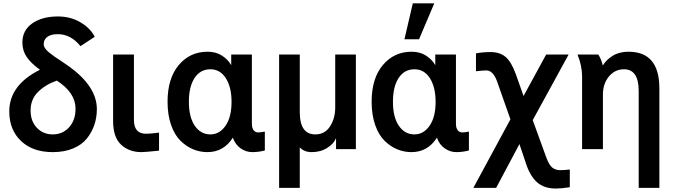

<svg xmlns="http://www.w3.org/2000/svg" viewBox="-20 -888 4018 1143"><path d="M35.2 -224.6Q35.2 -381.8 217.8 -472.7Q164.1 -511.7 138.7 -549.3Q113.3 -586.9 113.3 -634.8Q113.3 -708 172.4 -749Q231.4 -790 324.2 -790Q400.4 -790 459.5 -754.9Q518.6 -719.7 543.9 -668.9L459 -613.3Q401.4 -684.6 324.2 -684.6Q283.2 -684.6 261.7 -668.5Q240.2 -652.3 240.2 -626Q240.2 -613.3 248 -601.1Q255.9 -588.9 272 -575.7Q288.1 -562.5 304.2 -551.3Q320.3 -540 346.7 -522.9Q373 -505.9 391.6 -492.2Q556.6 -373 556.6 -238.3Q556.6 -189.5 542 -145.5Q527.3 -101.6 497.6 -64Q467.8 -26.4 415.5 -4.4Q363.3 17.6 293.9 17.6Q174.8 17.6 105 -48.8Q35.2 -115.2 35.2 -224.6ZM162.1 -230.5Q162.1 -166 199.7 -127Q237.3 -87.9 293.9 -87.9Q352.5 -87.9 391.1 -129.9Q429.7 -171.9 429.7 -241.2Q429.7 -335.9 318.4 -408.2Q251 -384.8 206.5 -340.8Q162.1 -296.9 162.1 -230.5Z M653.3 -168V-563.5H777.3V-174.8Q777.3 -91.8 848.6 -91.8Q878.9 -91.8 926.8 -98.6V8.8Q841.8 17.6 822.3 17.6Q748 17.6 700.7 -26.9Q653.3 -71.3 653.3 -168Z M977.5 -282.2Q977.5 -421.9 1044.4 -501Q1111.3 -580.1 1215.8 -580.1Q1265.6 -580.1 1301.8 -556.6Q1337.9 -533.2 1356.4 -500V-563.5H1479.5V-152.3Q1479.5 -125 1490.2 -112.3Q1501 -99.6 1516.6 -99.6Q1530.3 -99.6 1556.6 -104.5V7.8Q1519.5 17.6 1481.4 17.6Q1445.3 17.6 1413.1 -4.4Q1380.9 -26.4 1366.2 -68.4Q1311.5 17.6 1214.8 17.6Q1170.9 17.6 1130.4 1Q1089.8 -15.6 1054.7 -49.8Q1019.5 -84 998.5 -144Q977.5 -204.1 977.5 -282.2ZM1104.5 -282.2Q1104.5 -190.4 1139.6 -139.2Q1174.8 -87.9 1232.4 -87.9Q1287.1 -87.9 1322.8 -139.6Q1358.4 -191.4 1358.4 -282.2Q1358.4 -368.2 1324.7 -421.9Q1291 -475.6 1232.4 -475.6Q1172.9 -475.6 1138.7 -424.3Q1104.5 -373 1104.5 -282.2Z M1641.6 230.5V-563.5H1764.6V-219.7Q1764.6 -87.9 1857.4 -87.9Q1914.1 -87.9 1944.8 -135.7Q1975.6 -183.6 1975.6 -248V-563.5H2098.6V0H1980.5V-63.5H1979.5Q1966.8 -32.2 1927.7 -7.3Q1888.7 17.6 1835 17.6Q1791 17.6 1764.6 -10.7V230.5Z M2192.4 -282.2Q2192.4 -421.9 2259.3 -501Q2326.2 -580.1 2430.7 -580.1Q2480.5 -580.1 2516.6 -556.6Q2552.7 -533.2 2571.3 -500V-563.5H2694.3V-152.3Q2694.3 -125 2705.1 -112.3Q2715.8 -99.6 2731.4 -99.6Q2745.1 -99.6 2771.5 -104.5V7.8Q2734.4 17.6 2696.3 17.6Q2660.2 17.6 2627.9 -4.4Q2595.7 -26.4 2581.1 -68.4Q2526.4 17.6 2429.7 17.6Q2385.7 17.6 2345.2 1Q2304.7 -15.6 2269.5 -49.8Q2234.4 -84 2213.4 -144Q2192.4 -204.1 2192.4 -282.2ZM2319.3 -282.2Q2319.3 -190.4 2354.5 -139.2Q2389.6 -87.9 2447.3 -87.9Q2502 -87.9 2537.6 -139.6Q2573.2 -191.4 2573.2 -282.2Q2573.2 -368.2 2539.6 -421.9Q2505.9 -475.6 2447.3 -475.6Q2387.7 -475.6 2353.5 -424.3Q2319.3 -373 2319.3 -282.2ZM2387.7 -654.3 2437.5 -868.2H2565.4L2474.6 -654.3Z M2813.5 -463.9V-570.3Q2854.5 -578.1 2900.4 -578.1Q2956.1 -578.1 2990.2 -548.8Q3024.4 -519.5 3050.8 -446.3L3096.7 -316.4L3231.4 -563.5H3365.2L3151.4 -172.9L3230.5 44.9Q3248 93.8 3267.6 109.4Q3287.1 125 3314.5 125Q3336.9 125 3372.1 121.1V226.6Q3322.3 234.4 3289.1 234.4Q3218.8 234.4 3176.8 196.8Q3134.8 159.2 3110.4 83L3072.3 -30.3L2933.6 230.5H2797.9L3018.6 -177.7L2939.5 -402.3Q2916 -468.8 2875 -468.8Q2857.4 -468.8 2813.5 -463.9Z M3418 -563.5H3542Q3560.5 -533.2 3568.4 -499H3569.3Q3588.9 -532.2 3627.9 -556.2Q3667 -580.1 3721.7 -580.1Q3905.3 -580.1 3905.3 -362.3V230.5H3782.2V-346.7Q3782.2 -475.6 3694.3 -475.6Q3640.6 -475.6 3605 -432.6Q3569.3 -389.6 3569.3 -326.2V0H3445.3V-433.6Q3445.3 -495.1 3418 -563.5Z"/></svg>

Font: Gothic A1
Style: Bold
Weight: 700
Version: Version 2.50